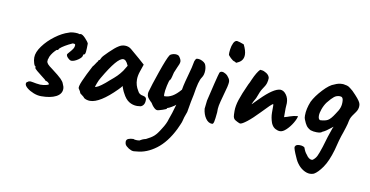

<svg xmlns="http://www.w3.org/2000/svg" viewBox="-77 -761 2370 1229"><g transform="rotate(10 1108.5 -146.0)"><path d="M90 -46Q90 -58 101 -61L106 -65Q108 -66 114 -66Q118 -67 124 -65.5Q130 -64 134 -64Q141 -62 155 -60L181 -57Q201 -57 218.5 -61Q236 -65 236 -70Q236 -73 228 -80Q220 -87 211 -87Q211 -91 180 -114Q163 -127 147.5 -140Q132 -153 132 -159L133 -161V-166Q126 -166 120 -185Q114 -204 114 -222Q114 -256 144 -297Q174 -338 218.5 -371Q263 -404 303 -416Q318 -423 347 -423Q366 -423 373 -419L381 -421Q393 -421 412 -401Q431 -381 436 -369Q436 -336 434 -316Q432 -296 424 -296Q423 -296 421 -295Q419 -294 419 -290Q419 -276 394.5 -259Q370 -242 350 -242L346 -243Q340 -244 328.5 -255Q317 -266 317 -277Q317 -280 329 -293Q341 -306 349.5 -318.5Q358 -331 358 -345Q358 -350 354.5 -351.5Q351 -353 341 -353Q286 -328 262 -306Q259 -300 256.5 -297Q254 -294 250 -294Q250 -294 250 -294.5Q250 -295 249 -295Q247 -295 236 -283.5Q225 -272 215.5 -257Q206 -242 204 -229L202 -226V-221Q201 -219 201 -213Q201 -204 209 -194.5Q217 -185 241 -168Q286 -134 302.5 -117.5Q319 -101 323 -88Q332 -70 332 -56Q332 -22 296.5 -3.5Q261 15 200 15Q176 15 150.5 5Q125 -5 107.5 -19.5Q90 -34 90 -46Z M443 -49Q443 -53 438.5 -60.5Q434 -68 430 -74Q422 -82 441 -126Q460 -170 492 -230Q498 -236 507.5 -251Q517 -266 520 -268Q520 -272 523 -275.5Q526 -279 530 -279L538 -295Q542 -304 577 -338Q612 -372 632 -384Q651 -397 673 -397Q697 -397 714 -383L741 -360Q771 -335 775 -331L812 -298L795 -248Q786 -221 786 -197Q786 -159 807 -126Q812 -115 820.5 -109Q829 -103 843 -101Q865 -97 865 -79Q865 -57 857 -46Q849 -35 838 -32Q822 -30 816 -30Q787 -30 763 -45Q739 -60 721 -96Q717 -102 710.5 -118Q704 -134 703 -140Q696 -130 680 -114Q577 -10 513 -10Q491 -10 474 -21Q471 -27 457 -37Q443 -47 443 -49ZM591 -140Q596 -144 602 -149.5Q608 -155 615 -161Q643 -184 658.5 -199.5Q674 -215 690 -237L712 -273Q702 -295 694 -302.5Q686 -310 678 -310Q658 -310 628 -274.5Q598 -239 556 -167Q545 -149 538 -129.5Q531 -110 529 -104Q545 -102 591 -140Z M1206 -330Q1206 -301 1193 -282Q1183 -268 1175.5 -240Q1168 -212 1161 -165Q1152 -127 1139 -48Q1123 -6 1119 15Q1118 21 1109.5 40Q1101 59 1096 70Q1051 161 989.5 207Q928 253 864 257Q848 259 845 259Q836 259 828.5 256Q821 253 812 248Q792 234 789 228Q784 218 784 208Q784 193 798 187.5Q812 182 830 182Q837 186 854 186Q871 186 874 182Q876 180 886 175.5Q896 171 909 168Q942 152 959.5 136Q977 120 998 85Q1023 47 1031 16Q1044 -17 1062 -82L1061 -81Q1056 -75 1036 -63.5Q1016 -52 1012 -52Q1011 -52 1009 -51Q1007 -50 1007 -47Q1007 -43 981 -34.5Q955 -26 948 -26Q938 -26 926.5 -37Q915 -48 910 -57Q906 -66 895 -75Q883 -87 877 -96.5Q871 -106 871 -119Q871 -126 872 -130Q884 -175 916.5 -268.5Q949 -362 964 -385Q968 -391 979 -395Q990 -399 1001 -399Q1021 -399 1028 -387Q1040 -370 1040 -358Q1040 -344 1026 -317Q1022 -306 1016 -293Q1010 -280 1010 -277Q1009 -273 1004 -252.5Q999 -232 995 -232Q989 -226 981.5 -190.5Q974 -155 974 -134Q974 -122 977 -122Q1004 -122 1029 -136.5Q1054 -151 1081 -183Q1085 -208 1092.5 -237Q1100 -266 1103 -276Q1121 -338 1127 -376Q1133 -390 1136 -392.5Q1139 -395 1149 -395Q1161 -395 1175.5 -388Q1190 -381 1197 -371Q1206 -353 1206 -330Z M1394 -413Q1390 -413 1381 -419Q1371 -420 1354.5 -436Q1338 -452 1338 -457Q1337 -469 1340 -491.5Q1343 -514 1351.5 -532Q1360 -550 1374 -551Q1381 -550 1393 -546.5Q1405 -543 1420 -537Q1439 -499 1439 -472Q1439 -432 1400 -416Q1397 -413 1394 -413ZM1245 -88Q1249 -125 1251 -142Q1262 -191 1278.5 -257.5Q1295 -324 1298 -331Q1303 -340 1314 -340Q1325 -340 1338.5 -331.5Q1352 -323 1361 -308Q1369 -297 1369 -283Q1369 -262 1349 -195Q1335 -145 1331 -124Q1327 -103 1328 -79Q1324 -34 1320 -17Q1316 0 1308 -1Q1284 -1 1266.5 -26Q1249 -51 1245 -88Z M1691 -62 1686 -72Q1674 -106 1674 -138V-182Q1674 -193 1672 -193Q1664 -193 1603 -128Q1560 -83 1528.5 -58.5Q1497 -34 1485 -34Q1481 -34 1466 -41.5Q1451 -49 1447 -53Q1440 -60 1438 -70Q1436 -80 1436 -108Q1436 -140 1449 -180.5Q1462 -221 1493 -289Q1501 -303 1509 -323Q1532 -375 1552 -395Q1560 -395 1563 -394Q1576 -393 1593.5 -382Q1611 -371 1615 -353Q1615 -336 1610 -319Q1605 -302 1587 -277Q1576 -262 1558 -212Q1553 -204 1544.5 -187.5Q1536 -171 1536 -169Q1537 -168 1542 -173.5Q1547 -179 1552 -184L1579 -211Q1658 -290 1701 -292Q1723 -292 1740 -269Q1757 -246 1757 -214Q1757 -208 1755 -180V-123Q1778 -129 1790 -134Q1815 -143 1842 -145Q1840 -128 1823.5 -100Q1807 -72 1785 -51Q1763 -30 1745 -30Q1730 -30 1715 -38Q1700 -46 1691 -62Z M2217 -277Q2217 -254 2202 -234Q2199 -229 2191 -218.5Q2183 -208 2177 -197Q2171 -186 2168 -172Q2165 -153 2156.5 -126.5Q2148 -100 2145 -91Q2137 -70 2127 -35L2111 27Q2089 103 2060 144.5Q2031 186 2006 200Q1993 205 1981 205Q1959 205 1935.5 190.5Q1912 176 1895 151Q1884 136 1867 94.5Q1850 53 1856 50Q1860 36 1885 36Q1897 36 1907 39.5Q1917 43 1918 48Q1927 74 1940 88Q1948 101 1957.5 108Q1967 115 1976 115Q1982 115 1984 113Q2000 101 2008.5 84Q2017 67 2032 21Q2055 -59 2068 -93Q2071 -104 2078 -118L2060 -104Q2050 -96 2038 -87.5Q2026 -79 2012 -73Q2005 -64 1977 -64Q1956 -64 1937 -70Q1918 -80 1908.5 -93Q1899 -106 1889 -132Q1885 -140 1885 -157Q1885 -200 1905 -249Q1924 -288 1965 -332Q2006 -376 2036 -385Q2060 -397 2086 -397Q2097 -397 2102 -395Q2118 -393 2127 -388Q2136 -383 2157 -365Q2205 -317 2213 -297Q2217 -289 2217 -277ZM2106 -292Q2105 -317 2084 -317Q2063 -317 2047.5 -305Q2032 -293 2007 -262Q1992 -242 1982 -214Q1973 -189 1973 -171Q1973 -149 1985 -144Q2017 -145 2035 -155Q2053 -165 2077 -203Q2095 -228 2101.5 -248Q2108 -268 2106 -292Z"/></g></svg>

Font: Caveat
Style: Bold
Weight: 700
Designer: Pablo Impallari
Foundry: Pablo Impallari
Version: Version 1.500; ttfautohint (v1.6)